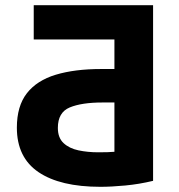

<svg xmlns="http://www.w3.org/2000/svg" viewBox="-20 -713 690 740"><path d="M367 7Q212 7 128.5 -49.5Q45 -106 45 -221Q45 -304 83.5 -353.5Q122 -403 195 -425Q268 -447 370 -447H421V-561H110V-693H570V-16Q516 -3 462.5 2Q409 7 367 7ZM359 -126Q379 -126 394.5 -126.5Q410 -127 421 -128V-318H375Q295 -318 249 -299Q203 -280 203 -220Q203 -182 225 -161.5Q247 -141 282.5 -133.5Q318 -126 359 -126Z"/></svg>

Font: Ubuntu Sans ExtraBold
Style: Regular
Weight: 800
Designer: Dalton Maag Ltd
Foundry: Dalton Maag Ltd
Version: Version 1.006; ttfautohint (v1.8.4.7-5d5b)